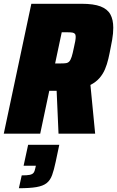

<svg xmlns="http://www.w3.org/2000/svg" viewBox="-30 -708 620 1017"><path d="M-10 0 136 -688H402Q466 -688 502.5 -674Q539 -660 554.5 -632Q570 -604 570 -561Q570 -546 568.5 -530Q567 -514 564 -496.5Q561 -479 557 -460Q551 -427 544 -397Q537 -367 526 -341Q515 -315 496.5 -294Q478 -273 449 -258L474 0H280L270 -227Q267 -227 264 -227Q261 -227 257 -227H231L183 0ZM262 -372H293Q309 -372 319.5 -373.5Q330 -375 337 -382.5Q344 -390 349.5 -407Q355 -424 361 -454Q366 -475 368.5 -489.5Q371 -504 371 -513Q371 -524 366.5 -529Q362 -534 353 -535.5Q344 -537 327 -537H297ZM70 289 85 221Q114 221 128 218Q142 215 148 207Q154 199 157 183L160 170H95L119 59H284L265 149Q256 192 246 219.5Q236 247 217 262Q198 277 163 283Q128 289 70 289Z"/></svg>

Font: Saira SemiCondensed Black
Style: Italic
Weight: 900
Width: 4
Italic angle: -12°
Designer: Hector Gatti with collaboration of the Omnibus-Type team
Foundry: Omnibus-Type
Version: Version 1.101